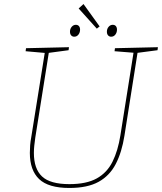

<svg xmlns="http://www.w3.org/2000/svg" viewBox="-20 -926 803 952"><path d="M550 -687 763 -692 761 -677 654 -663 663 -671 597 -253Q584 -171 554 -113Q524 -55 469 -24.5Q414 6 324 6Q220 6 174 -38Q128 -82 128 -168Q128 -186 129.5 -205.5Q131 -225 135 -246L203 -671L209 -663L107 -672L109 -687L322 -692L320 -677L215 -663L223 -671L155 -244Q152 -223 150 -204Q148 -185 148 -168Q148 -89 188.5 -51Q229 -13 324 -13Q409 -13 460 -41.5Q511 -70 538 -124.5Q565 -179 577 -255L643 -671L649 -664L548 -672ZM348 -744Q339 -744 333 -750.5Q327 -757 327 -769Q327 -783 335.5 -793Q344 -803 356 -803Q366 -803 371.5 -796.5Q377 -790 377 -779Q377 -765 369 -754.5Q361 -744 348 -744ZM531 -744Q522 -744 516 -750.5Q510 -757 510 -769Q510 -783 518.5 -793Q527 -803 539 -803Q549 -803 554.5 -796.5Q560 -790 560 -779Q560 -765 552 -754.5Q544 -744 531 -744ZM460 -784 370 -884 394 -906 474 -795Z"/></svg>

Font: Bitter Thin Thin
Style: Italic
Weight: 250
Italic angle: -9°
Version: Version 2.002